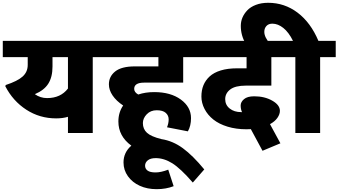

<svg xmlns="http://www.w3.org/2000/svg" viewBox="-35 -944 2403 1363"><path d="M212.3 -275.5Q251.3 -247.7 299.3 -247.7Q395.3 -247.7 447.4 -315.5V-538.4H337.7V-471.7Q337.7 -397.4 308.1 -350.4Q278.6 -303.3 212.3 -275.5ZM447.4 0V-114.8Q410.5 -103.6 363.5 -103.6Q246.7 -103.6 151.7 -165.3Q56.6 -227 2.5 -332.2L6.1 -340.7Q89.5 -368 125.6 -400.7Q161.8 -433.3 161.8 -483.3V-538.4H-15.2V-653.7H734.1V-538.4H623.4V0Z M1197.7 377.7Q1143.6 398.9 1076.8 398.9Q1010.1 398.9 957.3 374.9Q904.4 350.9 873.1 307.1Q841.8 263.4 841.8 209.3Q841.8 138 897.4 90Q805.4 22.8 805.4 -81.4Q805.4 -146.1 839.2 -195.1Q790.7 -227.5 764.4 -266.2Q738.1 -304.9 738.1 -345.3Q738.1 -401.4 783.1 -437.1Q828.1 -472.7 922.1 -472.7H1089.5V-538.4H703.7V-653.7H1375.6V-538.4H1265.4V-357.4H987.9Q917.6 -357.4 917.6 -312.9Q917.6 -289.2 946.4 -273Q997 -290.2 1059.7 -290.2Q1176.4 -290.2 1248.7 -237.4Q1321 -184.5 1321 -105.2Q1321 -50.6 1298.8 -11.6L1150.7 -40.4Q1162.3 -68.8 1162.3 -96.6Q1162.3 -124.4 1141.6 -142.8Q1120.8 -161.3 1077.4 -161.3Q1033.9 -161.3 1006.6 -132.7Q979.3 -104.1 979.3 -70.3Q979.3 -27.8 1008.3 -1.3Q1037.4 25.3 1110.7 43.5Q1192.1 56.1 1263.1 108.2Q1334.2 160.3 1415.1 258.8L1333.7 351.9Q1246.2 251.3 1187.8 214.9Q1129.4 178.5 1070.3 178.5Q1033.4 178.5 1014.2 194.1Q994.9 209.8 994.9 232.1Q994.9 254.3 1012.9 267.2Q1030.8 280.1 1069.3 280.1Q1107.7 280.1 1159.3 260.4Z M1714.4 -26.3Q1641.6 -26.3 1580.9 -44.7Q1520.2 -63.2 1479.8 -95.3Q1439.3 -127.4 1417.1 -170.4Q1394.8 -213.3 1394.8 -258.6Q1394.8 -303.8 1409.3 -339Q1423.7 -374.1 1453.2 -401.4Q1482.8 -428.7 1532.1 -443.9Q1581.4 -459 1647.1 -459H1715.4V-538.4H1345.3V-653.7H2006.6V-538.4H1891.3V-336.2H1710.3Q1635 -336.2 1599.3 -308.9Q1563.7 -281.6 1563.7 -240.1Q1563.7 -198.7 1595.8 -173.4Q1627.9 -148.1 1676.9 -148.1H1683Q1673.4 -169.9 1673.4 -194.9Q1673.4 -219.9 1697.2 -240.1Q1720.9 -260.4 1769.5 -260.4Q1843.3 -260.4 1897.6 -229.5Q1952 -198.7 1952 -157.2Q1952 -132.5 1934 -106.9Q1916.1 -81.4 1881.7 -62.7L1955.5 73.3L1828.6 126.4L1745.7 -27.3Q1725.5 -26.3 1714.4 -26.3Z M2061.7 0V-538.4H1976.2V-653.7H2045Q2014.7 -714.9 1976.5 -745.4Q1938.3 -776 1898.4 -776Q1871.6 -776 1856.4 -759.6Q1841.3 -743.2 1841.3 -717.9Q1841.3 -679 1883.2 -632.5H1709.3Q1674.4 -693.1 1674.4 -759.9Q1674.4 -822 1720.4 -870.6Q1743.2 -894.8 1781.6 -909.5Q1820 -924.2 1868.6 -924.2Q1984.8 -924.2 2077.6 -854.1Q2170.4 -784.1 2225.5 -653.7H2348.3V-538.4H2237.6V0Z"/></svg>

Font: Khula ExtraBold
Style: Regular
Weight: 800
Designer: Erin McLaughlin, Steve Matteson
Version: Version 1.002;PS 1.0;hotconv 1.0.72;makeotf.lib2.5.5900; ttf